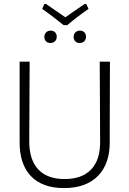

<svg xmlns="http://www.w3.org/2000/svg" viewBox="-20 -953 659 978"><path d="M539 -313V-236Q541 -121 480 -58Q419 5 306 5Q196 5 137.5 -56Q79 -117 80 -232V-639H131L129 -237Q128 -141 174 -91Q220 -41 309 -41Q398 -41 444.5 -90Q491 -139 490 -232L488 -639H540ZM431 -908Q368 -864 323 -825H304Q242 -875 195 -908L206 -933H214L313 -865Q361 -899 412 -933H419ZM269 -766Q269 -752 260 -743Q251 -734 237 -734Q223 -734 214.5 -742.5Q206 -751 206 -765Q206 -779 215 -788Q224 -797 238 -797Q252 -797 260.5 -788.5Q269 -780 269 -766ZM418 -766Q418 -752 409.5 -743Q401 -734 386 -734Q372 -734 363.5 -742.5Q355 -751 355 -765Q355 -779 364 -788Q373 -797 387 -797Q401 -797 409.5 -788.5Q418 -780 418 -766Z"/></svg>

Font: Luna Sans Light
Style: Regular
Weight: 300
Designer: Juan Pablo del Peral
Foundry: Huerta Tipografica
Version: Version 2.001; ttfautohint (v1.5)